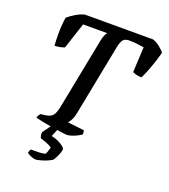

<svg xmlns="http://www.w3.org/2000/svg" viewBox="-160 -819 1001 1134"><g transform="rotate(20 341.0 -252.0)"><path d="M318 0Q309 0 280.5 -4Q252 -8 217.5 -13.5Q183 -19 154.5 -25Q126 -31 116 -34Q118 -44 123.5 -51.5Q129 -59 131 -62L163 -66Q183 -69 196 -77Q209 -85 217.5 -106Q226 -127 233 -168L316 -591Q320 -612 326.5 -626.5Q333 -641 338 -646H187L133 -482Q125 -478 108 -474Q91 -470 71 -470Q69 -495 68.5 -542.5Q68 -590 76 -647Q94 -664 123 -681Q152 -698 177 -704H606Q629 -696 650.5 -679Q672 -662 682 -647Q667 -591 649 -543.5Q631 -496 618 -470Q597 -470 582 -474.5Q567 -479 561 -482L569 -641Q555 -643 530 -646.5Q505 -650 477 -650Q448 -650 437 -634.5Q426 -619 420 -589L332 -140Q327 -114 317.5 -96.5Q308 -79 301 -72L404 -60Q406 -57 407 -50Q408 -43 407 -34Q389 -21 362.5 -10.5Q336 0 318 0ZM194 200Q183 200 163 191.5Q143 183 140 176Q144 161 149 154Q176 154 198 153.5Q220 153 240 148Q245 139 249.5 125.5Q254 112 256 103Q247 95 223 85.5Q199 76 183 72Q180 67 177.5 56.5Q175 46 177 35Q188 19 204 -2.5Q220 -24 230 -37H269L238 37Q260 41 280.5 50.5Q301 60 314 70.5Q327 81 327 90Q327 97 321.5 112.5Q316 128 308 143.5Q300 159 294 166Q269 181 238.5 190.5Q208 200 194 200Z"/></g></svg>

Font: Texturina 72pt 72pt SemiBold
Style: Italic
Weight: 600
Italic angle: -11°
Designer: Guillermo Torres Carreño
Foundry: Omnibus-Type
Version: Version 1.002; ttfautohint (v1.8.3)